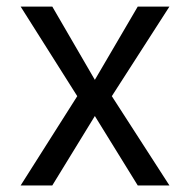

<svg xmlns="http://www.w3.org/2000/svg" viewBox="-20 -566 580 586"><path d="M139.6 -545.9 269.5 -322.3 400.4 -545.9H497.1L321.3 -272.5L497.1 0H400.4L269.5 -211.9L139.6 0H43L215.8 -272.5L43 -545.9Z"/></svg>

Font: Inter V
Style: Weight 400 Optical size 14.0
Weight: 400
Designer: Rasmus Andersson
Foundry: rsms
Version: Version 4.000;git-4fc901f